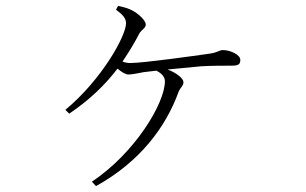

<svg xmlns="http://www.w3.org/2000/svg" viewBox="-20 -581 1040 652"><path d="M306 51C456 -32 543 -150 586 -268C592 -284 603 -289 603 -302C603 -314 581 -333 549 -345L664 -356C698 -358 745 -358 767 -358C793 -358 796 -365 796 -378C796 -395 762 -411 737 -411C724 -411 720 -402 686 -398C644 -392 467 -367 423 -367C414 -367 406 -368 396 -372C417 -403 436 -434 453 -467C461 -481 475 -485 475 -498C475 -511 451 -534 430 -545C418 -552 400 -557 381 -561L374 -548C397 -531 408 -519 408 -502C408 -459 325 -310 202 -208L215 -195C286 -243 338 -294 379 -348C392 -337 406 -328 416 -328C431 -328 450 -333 468 -336L511 -341C529 -332 540 -320 540 -305C540 -231 439 -62 292 36Z"/></svg>

Font: Noto Serif CJK HK ExtraLight
Style: Regular
Weight: 200
Designer: Ryoko NISHIZUKA 西塚涼子 (kana & ideographs); Frank Grießhammer (Latin, Greek & Cyrillic); Wenlong ZHANG 张文龙 (bopomofo); San
Foundry: Adobe
Version: Version 2.001;hotconv 1.1.0;makeotfexe 2.6.0